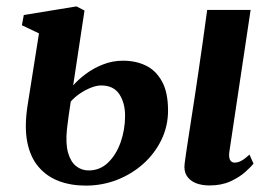

<svg xmlns="http://www.w3.org/2000/svg" viewBox="-20 -570 848 601"><path d="M636 10.5Q610.5 10.5 592 2.8Q573.5 -5 564.2 -20.2Q555 -35.5 558 -58Q559.5 -69.5 562.2 -88.8Q565 -108 569 -134Q573 -160 578 -192.5Q583 -225 589 -263.5Q595 -302 601.2 -345.5Q607.5 -389 614.5 -437.5Q621.5 -486 628.5 -539H764.5L698 -95.5Q695.5 -77.5 700.2 -69.2Q705 -61 714.5 -61Q724.5 -61 735 -66.5Q745.5 -72 761 -86L773.5 -58Q765.5 -47.5 747.2 -31.2Q729 -15 701 -2.2Q673 10.5 636 10.5ZM248.5 11Q202 11 164.2 -3.2Q126.5 -17.5 100.8 -47.5Q75 -77.5 65.5 -124.5Q56 -171.5 66 -238L102 -465.5L48.5 -491L54.5 -523L219.5 -550L244.5 -537L209 -302.5Q224 -320 247.8 -338Q271.5 -356 301.8 -368Q332 -380 365 -380Q405 -380 436.5 -364.8Q468 -349.5 487 -315.2Q506 -281 506 -224Q506 -175 485.2 -132.2Q464.5 -89.5 428.5 -57.2Q392.5 -25 346.2 -7Q300 11 248.5 11ZM257.5 -36.5Q293 -36.5 318.5 -61.2Q344 -86 357.8 -125.2Q371.5 -164.5 371.5 -207.5Q371.5 -248 353.5 -275.2Q335.5 -302.5 296.5 -302.5Q282 -302.5 264.5 -295.5Q247 -288.5 230.2 -277.2Q213.5 -266 201.5 -252Q198 -231.5 195.2 -210Q192.5 -188.5 189.5 -165.5Q185 -120 193.2 -91.5Q201.5 -63 218.5 -49.8Q235.5 -36.5 257.5 -36.5Z"/></svg>

Font: Merriweather 60pt
Style: Bold Italic
Weight: 700
Italic angle: -7.8°
Version: Version 2.101